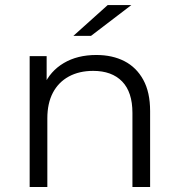

<svg xmlns="http://www.w3.org/2000/svg" viewBox="-20 -751 716 771"><path d="M99.1 0V-525.5H167.3V-381.3L156.2 -407.6Q181.5 -465.4 236.1 -497.8Q290.7 -530.2 366.7 -530.2Q431.3 -530.2 479.6 -505.4Q527.8 -480.6 555.3 -430.6Q582.8 -380.7 582.8 -305V0H511.8V-297.6Q511.8 -381.2 470.5 -423.8Q429.1 -466.4 354.1 -466.4Q298 -466.4 256.4 -443.8Q214.8 -421.1 192.4 -378.7Q170.1 -336.2 170.1 -275.9V0ZM274.7 -607 412.4 -730.6H507.4L345.5 -607Z"/></svg>

Font: Montserrat Thin
Style: Regular
Weight: 100
Designer: Julieta Ulanovsky
Foundry: Julieta Ulanovsky
Version: Version 9.000